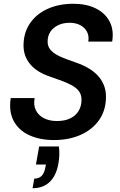

<svg xmlns="http://www.w3.org/2000/svg" viewBox="-20 -732 637 1020"><path d="M267 12Q192 12 136 -13.5Q80 -39 53 -89Q26 -139 37 -211H164Q157 -174 170.5 -146.5Q184 -119 213.5 -104Q243 -89 282 -89Q324 -89 353 -103Q382 -117 397.5 -142.5Q413 -168 413 -202Q413 -225 403.5 -241Q394 -257 377 -269Q360 -281 338 -290.5Q316 -300 290.5 -309Q265 -318 240 -327Q174 -350 139.5 -392Q105 -434 105 -490Q105 -557 138.5 -607Q172 -657 232 -684.5Q292 -712 370 -712Q438 -712 487.5 -688Q537 -664 561.5 -619Q586 -574 576 -511H449Q454 -541 442 -563.5Q430 -586 406 -598.5Q382 -611 350 -611Q315 -611 288.5 -598Q262 -585 247.5 -563Q233 -541 233 -512Q233 -492 241 -478Q249 -464 263 -453Q277 -442 296.5 -433Q316 -424 339.5 -415.5Q363 -407 388 -398Q420 -387 448.5 -370.5Q477 -354 498 -332Q519 -310 531 -281.5Q543 -253 543 -218Q543 -148 508 -96.5Q473 -45 410.5 -16.5Q348 12 267 12ZM153 268 162 217Q187 217 201.5 202Q216 187 221 157L224 142H171L188 46H293Q296 70 295 94Q294 118 290 138Q279 201 244 234.5Q209 268 153 268Z"/></svg>

Font: DM Sans 24pt SemiBold
Style: Italic
Weight: 600
Italic angle: -10°
Designer: Colophon Foundry, Jonny Pinhorn
Foundry: Colophon Foundry
Version: Version 4.004;gftools[0.9.30]